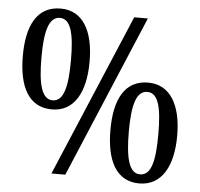

<svg xmlns="http://www.w3.org/2000/svg" viewBox="-52 -778 877 842"><g transform="rotate(5 386.5 -357.0)"><path d="M181 -280C280 -280 328 -369 328 -503C328 -637 280 -724 182 -724C78 -724 34 -637 34 -503C34 -369 78 -280 181 -280ZM204 0H265L566 -714H506ZM181 -320C133 -320 116 -386 116 -503C116 -618 133 -683 182 -683C230 -683 246 -618 246 -503C246 -386 230 -320 181 -320ZM591 10C690 10 739 -79 739 -213C739 -347 690 -434 592 -434C489 -434 445 -347 445 -213C445 -79 489 10 591 10ZM591 -30C543 -30 526 -96 526 -213C526 -328 543 -393 592 -393C641 -393 656 -328 656 -213C656 -96 641 -30 591 -30Z"/></g></svg>

Font: Noto Serif Condensed Medium
Style: Regular
Weight: 500
Width: 3
Designer: Monotype Design Team
Foundry: Monotype Imaging Inc.
Version: Version 2.015